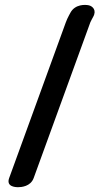

<svg xmlns="http://www.w3.org/2000/svg" viewBox="-20 -722 414 799"><path d="M55.3 57C67.9 57 107.2 54.5 120.1 19L355.9 -629C356.9 -631.7 358 -634.2 361.3 -640L367.3 -651.1C384.2 -680.3 364.3 -696.6 349.7 -699.9C335.3 -703.1 292.9 -705.4 273.2 -669.4L267.1 -658.1C261.6 -647.8 257.4 -638.6 253.9 -629L18.1 19C5.2 54.5 42.6 57 55.3 57Z"/></svg>

Font: Take Off
Style: Hosehead
Weight: 400
Foundry: Cannot Into Space Fonts
Version: Version 0.89